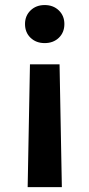

<svg xmlns="http://www.w3.org/2000/svg" viewBox="-20 -578 361 776"><path d="M91.8 178.2 101.1 -317.9H220.7L230 178.2ZM160.6 -403.8Q126 -403.8 103.5 -425.3Q81.1 -446.8 81.1 -481Q81.1 -514.2 103.5 -535.9Q126 -557.6 160.6 -557.6Q195.3 -557.6 217.8 -535.9Q240.2 -514.2 240.2 -481Q240.2 -446.8 217.8 -425.3Q195.3 -403.8 160.6 -403.8Z"/></svg>

Font: Inter SemiBold
Style: Regular
Weight: 600
Designer: Rasmus Andersson
Foundry: rsms
Version: Version 4.001;git-9221beed3